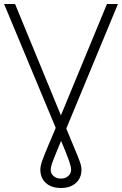

<svg xmlns="http://www.w3.org/2000/svg" viewBox="-37 -727 607 957"><path d="M38.1 -707 266.6 -151.9 496.1 -707H550.8L293.5 -86.4L295.9 -80.1Q318.8 -23.4 329.1 0Q352.5 55.2 360.8 78.6Q369.1 102.1 369.1 118.2Q369.1 159.7 341.6 184.8Q314 210 266.6 210Q219.2 210 191.7 185.1Q164.1 160.2 164.1 118.2Q164.1 101.1 172.4 77.1Q180.7 53.2 204.1 -2.9Q213.9 -24.4 234.4 -74.2L240.7 -89.8L-16.6 -707ZM266.6 163.1Q289.1 163.1 303.2 150.4Q317.4 137.7 317.4 119.1Q317.4 103.5 306.9 73.7Q296.4 43.9 267.6 -24.9Q236.3 49.8 226.1 77.1Q215.8 104.5 215.8 119.1Q215.8 138.2 230 150.6Q244.1 163.1 266.6 163.1Z"/></svg>

Font: Pretendard JP ExtraLight
Style: Regular
Weight: 200
Designer: Base glyphs from Inter by Rasmus Andersson; Hangeul glyphs from Noto Sans CJK(Source Han Sans) by Jang Soo-young and Kan
Foundry: Kil Hyung-jin
Version: Version 1.309